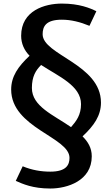

<svg xmlns="http://www.w3.org/2000/svg" viewBox="-20 -703 630 1083"><path d="M146.9 -388.5C82 -327.9 43 -271.6 43 -198C43 18.5 372 70.4 372 187.3C372 226.2 354.7 265.2 263.8 265.2C211.9 265.2 159.9 256.5 108 234.9L69 317.2C108 334.5 164.2 360.4 263.8 360.4C359 360.4 497.6 317.2 497.6 178.6C497.6 131 475.9 96.4 445.6 66.1C510.6 5.5 549.5 -50.8 549.5 -124.4C549.5 -340.9 220.5 -392.8 220.5 -509.7C220.5 -553 237.8 -591.9 328.7 -591.9C380.7 -591.9 432.6 -578.9 484.6 -557.3L523.5 -639.6C488.9 -656.9 428.3 -682.8 328.7 -682.8C233.5 -682.8 99.3 -643.9 99.3 -501C99.3 -457.7 116.6 -418.8 146.9 -388.5ZM380.7 14.1C281.1 -55.1 159.9 -102.8 159.9 -206.7C159.9 -271.6 181.6 -306.2 211.9 -336.5C311.4 -271.6 437 -219.6 437 -115.7C437 -55.1 411 -20.5 380.7 14.1Z"/></svg>

Font: PleaseOptimize
Style: Demi-Bold
Weight: 600
Version: Version 001.000